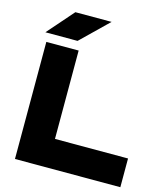

<svg xmlns="http://www.w3.org/2000/svg" viewBox="-138 -1081 1039 1188"><g transform="rotate(15 382.0 -487.0)"><path d="M70 -750V0H745V-184H277V-750ZM49 -806H255L428 -974H196Z"/></g></svg>

Font: Bounded
Style: Bold
Weight: 700
Designer: Vlad Churkin
Version: Version 3.0